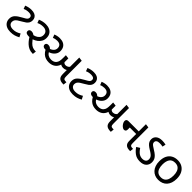

<svg xmlns="http://www.w3.org/2000/svg" viewBox="447 -2212 3831 3831"><g transform="rotate(45 2362.5 -296.5)"><path d="M249 10Q185 10 139.5 -11.5Q94 -33 70 -71.5Q46 -110 46 -162Q46 -230 89 -274.5Q132 -319 208 -359Q249 -381 274.5 -397Q300 -413 311.5 -429Q323 -445 323 -467Q323 -501 299 -515.5Q275 -530 237 -530Q202 -530 172.5 -524Q143 -518 113 -504L88 -572Q121 -586 158.5 -594.5Q196 -603 239 -603Q295 -603 331 -586Q367 -569 385 -538.5Q403 -508 403 -469Q403 -427 386 -398.5Q369 -370 340.5 -348.5Q312 -327 275 -307Q220 -277 188 -254.5Q156 -232 142.5 -209Q129 -186 129 -154Q129 -114 161 -88.5Q193 -63 251 -63Q299 -63 338 -76.5Q377 -90 417 -115L454 -44Q407 -18 360.5 -4Q314 10 249 10Z M863 0Q808 0 763.5 -20.5Q719 -41 683.5 -74Q648 -107 619.5 -146.5Q591 -186 567 -225L575 -265Q620 -268 663.5 -285Q707 -302 735.5 -335Q764 -368 764 -417Q764 -473 730 -501.5Q696 -530 640 -530Q604 -530 572.5 -523Q541 -516 506 -499L480 -568Q517 -584 558.5 -593.5Q600 -603 642 -603Q703 -603 749 -582Q795 -561 821 -520Q847 -479 847 -418Q847 -364 823.5 -321.5Q800 -279 760 -249Q720 -219 671 -203.5Q622 -188 572 -188Q526 -188 503 -202Q480 -216 480 -249Q480 -274 497 -287.5Q514 -301 541 -301Q567 -301 592 -290Q617 -279 650 -246H637Q684 -178 720.5 -140.5Q757 -103 793 -89Q829 -75 873 -75H887L878 0Z M1219 -103Q1173 -103 1132 -116Q1091 -129 1056 -160.5Q1021 -192 993 -245L1014 -303Q1070 -311 1109 -345.5Q1148 -380 1148 -430Q1148 -478 1120.5 -504Q1093 -530 1034 -530Q1012 -530 984.5 -524.5Q957 -519 934 -508L907 -576Q931 -587 966 -595Q1001 -603 1037 -603Q1098 -603 1140.5 -582.5Q1183 -562 1205.5 -523Q1228 -484 1228 -428Q1228 -373 1195.5 -329.5Q1163 -286 1110 -261.5Q1057 -237 993 -237Q966 -237 948 -244Q930 -251 920.5 -264.5Q911 -278 911 -297Q911 -317 925.5 -331.5Q940 -346 970 -346Q1001 -346 1021 -333.5Q1041 -321 1063 -295L1077 -256Q1095 -217 1131 -196Q1167 -175 1213 -175Q1251 -175 1278 -186Q1305 -197 1322 -216Q1347 -244 1354.5 -280Q1362 -316 1362 -371V-447L1442 -437V-349Q1442 -267 1413.5 -212Q1385 -157 1334.5 -130Q1284 -103 1219 -103ZM1500 -228Q1475 -228 1451 -237Q1427 -246 1407 -269Q1387 -292 1373 -333L1431 -356Q1439 -324 1457 -312Q1475 -300 1499 -300Q1535 -300 1561 -319.5Q1587 -339 1609 -373L1626 -291Q1601 -261 1572.5 -244.5Q1544 -228 1500 -228ZM1732 0Q1689 0 1660.5 -9.5Q1632 -19 1615 -37Q1599 -54 1591.5 -79Q1584 -104 1584 -148V-603L1664 -592V-152Q1664 -125 1667 -112.5Q1670 -100 1676 -92Q1687 -78 1708.5 -75.5Q1730 -73 1751 -73L1743 0Z M2008 10Q1944 10 1898.5 -11.5Q1853 -33 1829 -71.5Q1805 -110 1805 -162Q1805 -230 1848 -274.5Q1891 -319 1967 -359Q2008 -381 2033.5 -397Q2059 -413 2070.5 -429Q2082 -445 2082 -467Q2082 -501 2058 -515.5Q2034 -530 1996 -530Q1961 -530 1931.5 -524Q1902 -518 1872 -504L1847 -572Q1880 -586 1917.5 -594.5Q1955 -603 1998 -603Q2054 -603 2090 -586Q2126 -569 2144 -538.5Q2162 -508 2162 -469Q2162 -427 2145 -398.5Q2128 -370 2099.5 -348.5Q2071 -327 2034 -307Q1979 -277 1947 -254.5Q1915 -232 1901.5 -209Q1888 -186 1888 -154Q1888 -114 1920 -88.5Q1952 -63 2010 -63Q2058 -63 2097 -76.5Q2136 -90 2176 -115L2213 -44Q2166 -18 2119.5 -4Q2073 10 2008 10Z M2553 -103Q2507 -103 2466 -116Q2425 -129 2390 -160.5Q2355 -192 2327 -245L2348 -303Q2404 -311 2443 -345.5Q2482 -380 2482 -430Q2482 -478 2454.5 -504Q2427 -530 2368 -530Q2346 -530 2318.5 -524.5Q2291 -519 2268 -508L2241 -576Q2265 -587 2300 -595Q2335 -603 2371 -603Q2432 -603 2474.5 -582.5Q2517 -562 2539.5 -523Q2562 -484 2562 -428Q2562 -373 2529.5 -329.5Q2497 -286 2444 -261.5Q2391 -237 2327 -237Q2300 -237 2282 -244Q2264 -251 2254.5 -264.5Q2245 -278 2245 -297Q2245 -317 2259.5 -331.5Q2274 -346 2304 -346Q2335 -346 2355 -333.5Q2375 -321 2397 -295L2411 -256Q2429 -217 2465 -196Q2501 -175 2547 -175Q2585 -175 2612 -186Q2639 -197 2656 -216Q2681 -244 2688.5 -280Q2696 -316 2696 -371V-447L2776 -437V-349Q2776 -267 2747.5 -212Q2719 -157 2668.5 -130Q2618 -103 2553 -103ZM2834 -228Q2809 -228 2785 -237Q2761 -246 2741 -269Q2721 -292 2707 -333L2765 -356Q2773 -324 2791 -312Q2809 -300 2833 -300Q2869 -300 2895 -319.5Q2921 -339 2943 -373L2960 -291Q2935 -261 2906.5 -244.5Q2878 -228 2834 -228ZM3066 0Q3023 0 2994.5 -9.5Q2966 -19 2949 -37Q2933 -54 2925.5 -79Q2918 -104 2918 -148V-603L2998 -592V-152Q2998 -125 3001 -112.5Q3004 -100 3010 -92Q3021 -78 3042.5 -75.5Q3064 -73 3085 -73L3077 0Z M3613 0Q3578 0 3547.5 -7.5Q3517 -15 3496 -37Q3477 -57 3471 -81.5Q3465 -106 3465 -148V-603L3545 -592V-152Q3545 -125 3548 -112.5Q3551 -100 3557 -92Q3568 -78 3589 -75.5Q3610 -73 3631 -73L3623 0ZM3233 -214Q3215 -214 3194.5 -226.5Q3174 -239 3156.5 -259Q3139 -279 3128 -302.5Q3117 -326 3117 -348Q3117 -371 3130.5 -385.5Q3144 -400 3177 -400H3501V-328H3284V-271Q3284 -242 3270 -228Q3256 -214 3233 -214Z M3903 10Q3813 10 3752.5 -34Q3692 -78 3648 -145L3718 -188Q3765 -117 3808 -90Q3851 -63 3900 -63Q3948 -63 3976 -85.5Q4004 -108 4004 -150Q4004 -179 3993 -201Q3982 -223 3955 -245.5Q3928 -268 3880 -296Q3832 -325 3803.5 -351Q3775 -377 3763 -405Q3751 -433 3751 -466Q3751 -525 3796.5 -564Q3842 -603 3925 -603Q3951 -603 3977 -600.5Q4003 -598 4030 -591L4015 -521Q3989 -527 3968 -528.5Q3947 -530 3924 -530Q3879 -530 3855.5 -512.5Q3832 -495 3832 -464Q3832 -443 3842 -427.5Q3852 -412 3875.5 -395.5Q3899 -379 3939 -354Q3991 -323 4024 -293Q4057 -263 4073 -229.5Q4089 -196 4089 -153Q4089 -80 4041.5 -35Q3994 10 3903 10Z M4671 -269Q4671 -202 4653.5 -150.5Q4636 -99 4603.5 -63Q4571 -27 4524.5 -8.5Q4478 10 4421 10Q4368 10 4323 -8.5Q4278 -27 4245 -63Q4212 -99 4193.5 -150.5Q4175 -202 4175 -269Q4175 -358 4205 -419.5Q4235 -481 4291 -513.5Q4347 -546 4424 -546Q4497 -546 4552.5 -513.5Q4608 -481 4639.5 -419.5Q4671 -358 4671 -269ZM4266 -269Q4266 -206 4282.5 -159.5Q4299 -113 4334 -88Q4369 -63 4423 -63Q4477 -63 4512 -88Q4547 -113 4563.5 -159.5Q4580 -206 4580 -269Q4580 -333 4563 -378Q4546 -423 4511.5 -447.5Q4477 -472 4422 -472Q4340 -472 4303 -418Q4266 -364 4266 -269Z"/></g></svg>

Font: guzrati25
Style: Book
Weight: 400
Designer: Jelle Bosma - Monotype Design Team, Universal Thirst
Foundry: Monotype Imaging Inc.
Version: Version 2.106